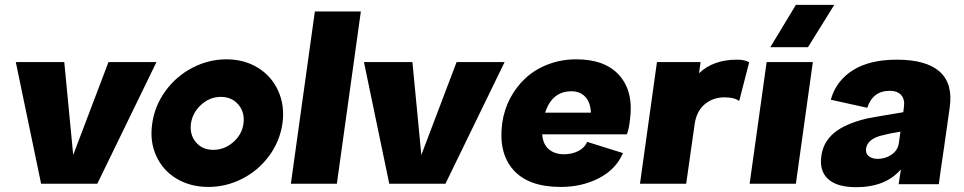

<svg xmlns="http://www.w3.org/2000/svg" viewBox="-20 -755 3960 789"><path d="M623 -500 379.9 0H148.9L44.9 -500H244.1L280.8 -118.2L425.8 -500Z M605.5 -247.1Q615.7 -320.3 659.9 -381.1Q704.1 -441.9 770.8 -476.6Q837.4 -511.2 910.6 -511.2Q983.4 -511.2 1039.8 -476.6Q1096.2 -441.9 1123.5 -381.1Q1150.9 -320.3 1140.6 -247.1Q1129.9 -173.8 1085.4 -113.8Q1041 -53.7 975.1 -20.3Q909.2 13.2 836.4 13.2Q763.2 13.2 706.5 -20.3Q649.9 -53.7 622.3 -113.8Q594.7 -173.8 605.5 -247.1ZM764.6 -247.1Q758.8 -201.7 785.2 -170.4Q811.5 -139.2 856.4 -139.2Q901.9 -139.2 938.2 -170.7Q974.6 -202.1 980.5 -247.1Q986.8 -293 959.7 -325Q932.6 -356.9 887.7 -356.9Q842.8 -356.9 807.1 -325Q771.5 -293 764.6 -247.1Z M1273.9 -708H1462.9L1364.3 0H1175.3Z M2053.7 -500 1810.5 0H1579.6L1475.6 -500H1674.8L1711.4 -118.2L1856.4 -500Z M2284.2 13.2Q2151.4 13.2 2089.4 -57.1Q2027.3 -127.4 2043.9 -250Q2051.8 -304.7 2076.9 -352.1Q2102.1 -399.4 2140.6 -434.8Q2179.2 -470.2 2232.9 -490.7Q2286.6 -511.2 2348.1 -511.2Q2468.3 -511.2 2526.6 -443.6Q2585 -376 2568.4 -259.8Q2564.9 -227.1 2556.2 -203.1H2208Q2211.4 -161.6 2235.6 -141.4Q2259.8 -121.1 2297.4 -121.1Q2330.6 -121.1 2356.7 -134.5Q2382.8 -147.9 2393.1 -171.9L2540 -126Q2511.7 -59.6 2441.9 -23.2Q2372.1 13.2 2284.2 13.2ZM2220.2 -292H2408.2Q2406.7 -334 2385.3 -356.9Q2363.8 -379.9 2328.1 -379.9Q2248.5 -379.9 2220.2 -292Z M3008.8 -509.8Q3041.5 -509.8 3058.6 -499L3017.6 -339.8Q2998 -355 2957.5 -355Q2910.6 -355 2877 -327.4Q2843.3 -299.8 2835 -248L2799.8 0H2609.9L2679.7 -500H2858.9L2852.5 -454.1Q2911.1 -509.8 3008.8 -509.8Z M3320.3 -500 3250.5 0H3060.5L3130.4 -500ZM3145.5 -561 3250.5 -734.9H3408.2L3300.3 -561Z M3665 -509.8Q3786.1 -509.8 3841.3 -460.7Q3896.5 -411.6 3882.8 -314L3858.9 -145Q3844.2 -48.3 3837.9 2H3672.9Q3674.3 -4.9 3682.1 -59.1Q3619.6 14.2 3498 14.2Q3419.9 14.2 3383.3 -19Q3346.7 -52.2 3355 -112.8Q3362.3 -170.9 3407.5 -208.7Q3452.6 -246.6 3543 -268.1Q3551.3 -270.5 3691.9 -293.9L3694.8 -316.9Q3698.7 -347.2 3683.1 -364.5Q3667.5 -381.8 3636.7 -381.8Q3566.4 -381.8 3543.9 -312L3394 -345.2Q3416 -423.3 3485.1 -466.6Q3554.2 -509.8 3665 -509.8ZM3539.1 -145Q3536.1 -124.5 3550 -113.3Q3564 -102.1 3586.9 -102.1Q3618.2 -102.1 3643.8 -119.6Q3669.4 -137.2 3673.8 -167L3680.2 -213.9Q3637.2 -207.5 3597.2 -196.8Q3544.4 -181.2 3539.1 -145Z"/></svg>

Font: Human Sans Black
Style: Italic
Weight: 800
Italic angle: -8°
Designer: Tim Radville
Foundry: Continuum
Version: Version 1.000;FEAKit 1.0